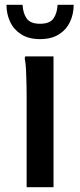

<svg xmlns="http://www.w3.org/2000/svg" viewBox="-20 -780 335 800"><path d="M91 0V-374Q91 -394 90.5 -425.5Q90 -457 88.5 -488Q87 -519 83 -537L85 -545H203V0ZM147 -617Q100 -617 69 -636.5Q38 -656 22.5 -688.5Q7 -721 7 -760H74Q76 -724 91.5 -702.5Q107 -681 147 -681Q187 -681 202.5 -702.5Q218 -724 220 -760H287Q287 -721 271.5 -688.5Q256 -656 225 -636.5Q194 -617 147 -617Z"/></svg>

Font: Kufam Medium
Style: Regular
Weight: 500
Designer: Wael Morcos, Artur Schmal
Foundry: Original Type
Version: Version 1.300; ttfautohint (v1.8.3)